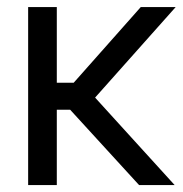

<svg xmlns="http://www.w3.org/2000/svg" viewBox="-20 -536 529 556"><path d="M144.5 -515.6V-296.4H193.4L387.7 -515.6H488.8L255.4 -253.4L485.8 0H382.8L183.1 -218.3H144.5V0H61.5V-515.6Z"/></svg>

Font: Inter Display
Style: Regular
Weight: 400
Designer: Rasmus Andersson
Foundry: rsms
Version: Version 4.000;git-37864ae